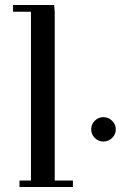

<svg xmlns="http://www.w3.org/2000/svg" viewBox="-20 -749 533 769"><path d="M32.2 -702.1V-729H196.8L199.2 -702.1V-25.9H272V0H58.1V-25.9H104V-702.1ZM359.6 -196.5Q345.2 -210.9 345.2 -231Q345.2 -251 359.6 -265.4Q374 -279.8 394 -279.8Q414.1 -279.8 429 -265.4Q443.8 -251 443.8 -231Q443.8 -210.9 429 -196.5Q414.1 -182.1 394 -182.1Q374 -182.1 359.6 -196.5Z"/></svg>

Font: Dehuti
Style: Bold
Weight: 700
Version: Version 1.2